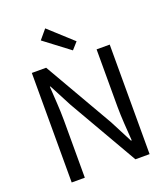

<svg xmlns="http://www.w3.org/2000/svg" viewBox="-170 -1089 1061 1209"><g transform="rotate(-20 361.0 -484.5)"><path d="M100 0H188V-385C188 -462 181 -540 177 -614H181L260 -463L527 0H622V-734H534V-352C534 -276 541 -194 546 -120H541L463 -271L196 -734H100ZM392 -779 433 -825 275 -969 223 -907Z"/></g></svg>

Font: Microsoft YaHei
Style: Regular
Weight: 400
Designer: Ryoko NISHIZUKA 西塚涼子 (kana, bopomofo & ideographs); Paul D. Hunt (Latin, Greek & Cyrillic); Sandoll Communications 산돌커뮤니
Foundry: Adobe
Version: Version 2.001;hotconv 1.0.111;makeotfexe 2.5.65597